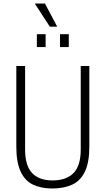

<svg xmlns="http://www.w3.org/2000/svg" viewBox="-20 -1062 602 1094"><path d="M278 12Q215 12 169 -9.5Q123 -31 98 -83.5Q73 -136 73 -227V-686H123V-210Q123 -118 163 -76Q203 -34 279 -34Q358 -34 399 -76Q440 -118 440 -210V-686H489V-227Q489 -136 463.5 -83.5Q438 -31 390.5 -9.5Q343 12 278 12ZM190 -794V-867H240V-794ZM322 -794V-867H372V-794ZM306 -910H264L180 -1039L181 -1042H236Z"/></svg>

Font: Archivo Condensed Thin
Style: Regular
Weight: 250
Width: 3
Designer: Hector Gatti
Foundry: Omnibus-Type
Version: Version 2.001